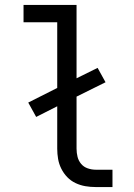

<svg xmlns="http://www.w3.org/2000/svg" viewBox="-20 -755 540 775"><path d="M366 0Q345 0 324.5 -3.5Q304 -7 285 -16Q266 -25 251.5 -40Q237 -55 227.5 -74Q218 -93 214.5 -113.5Q211 -134 211 -155V-326L126 -283L94 -341L211 -400V-665H75V-735H289V-439L374 -481L406 -423L289 -365V-155Q289 -138 293 -122Q297 -106 307.5 -93.5Q318 -81 334 -75.5Q350 -70 366 -70H434V0Z"/></svg>

Font: Iosevka SS04
Style: Regular
Weight: 400
Monospace: yes
Designer: Belleve Invis
Foundry: Belleve Invis
Version: Version 19.0.0; ttfautohint (v1.8.4)